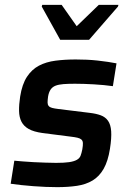

<svg xmlns="http://www.w3.org/2000/svg" viewBox="-20 -763 538 791"><path d="M24 0ZM216 8Q194 8 168.5 7Q143 6 117.5 4Q92 2 68 -0.5Q44 -3 24 -6L39 -101Q53 -100 73.5 -98Q94 -96 118 -95Q142 -94 166 -93Q190 -92 211 -92Q245 -92 265 -95Q285 -98 296.5 -104.5Q308 -111 312 -121.5Q316 -132 319 -147Q322 -164 321.5 -173.5Q321 -183 315.5 -188Q310 -193 299.5 -195.5Q289 -198 272 -200L155 -215Q119 -220 98.5 -231.5Q78 -243 68.5 -261.5Q59 -280 58.5 -306Q58 -332 63 -365Q71 -416 91 -446.5Q111 -477 140.5 -492.5Q170 -508 208.5 -513Q247 -518 292 -518Q314 -518 337 -517Q360 -516 382.5 -513.5Q405 -511 425 -508Q445 -505 460 -502L445 -408Q410 -413 367 -415.5Q324 -418 289 -418Q261 -418 241.5 -416.5Q222 -415 209 -410Q196 -405 188.5 -394Q181 -383 178 -365Q176 -350 176 -341Q176 -332 180.5 -326.5Q185 -321 194.5 -318.5Q204 -316 220 -314L350 -298Q376 -295 395 -288Q414 -281 425 -265.5Q436 -250 438 -222.5Q440 -195 433 -150Q425 -99 407 -67.5Q389 -36 361.5 -19.5Q334 -3 297.5 2.5Q261 8 216 8ZM228 -599 152 -736 154 -743H234L296 -655L387 -743H468L466 -736L347 -599Z"/></svg>

Font: Azeri Sans SemiBold
Style: Italic
Weight: 600
Designer: Hector Gatti & Omnibus-Type (original fonts) / Cristiano Sobral (main changes and remastering)
Foundry: Omnibus-Type
Version: Version 0.07;August 21, 2020;FontCreator 13.0.0.2681 64-bit;